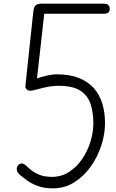

<svg xmlns="http://www.w3.org/2000/svg" viewBox="-20 -1024 636 1054"><path d="M270 10Q222 10 187 -3Q152 -16 127.8 -34Q103.5 -52 86.5 -66.5Q78 -74.5 74.8 -83Q71.5 -91.5 72 -99.5Q73 -108 77.2 -114.2Q81.5 -120.5 88 -124Q105 -132 121 -116.5Q133 -105 151.5 -90Q170 -75 198 -64Q226 -53 265 -53Q317 -53 359 -80Q401 -107 430.8 -150.8Q460.5 -194.5 476.5 -246.2Q492.5 -298 492.5 -347.5Q492.5 -404 478 -450.8Q463.5 -497.5 422.5 -525.2Q381.5 -553 302 -553Q283 -553 263.2 -550.5Q243.5 -548 219.2 -542.5Q195 -537 162.5 -528Q147.5 -524.5 137.5 -527.2Q127.5 -530 123 -537.2Q118.5 -544.5 119.5 -553.5L163 -961.5Q165.5 -985.5 175.8 -994.8Q186 -1004 213.5 -1004H547Q567.5 -1004 575 -996Q582.5 -988 582.5 -975Q582.5 -963 575.5 -955.8Q568.5 -948.5 548 -948.5H223L183 -593.5Q207.5 -602 237 -609Q266.5 -616 291.5 -616Q362 -616 412.2 -596.2Q462.5 -576.5 494.5 -540.8Q526.5 -505 541.5 -455.8Q556.5 -406.5 556.5 -347.5Q556.5 -287.5 536 -224.8Q515.5 -162 477.5 -108.8Q439.5 -55.5 387 -22.8Q334.5 10 270 10Z"/></svg>

Font: Edu NSW ACT Hand Pre
Style: Regular
Weight: 400
Designer: Tina and Corey Anderson, Eben Sorkin, Mirko Velimirovic
Foundry: Sorkin Type Co.
Version: Version 2.000